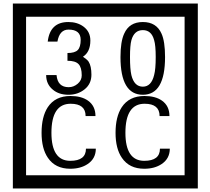

<svg xmlns="http://www.w3.org/2000/svg" viewBox="-20 -980 1195 1090"><path d="M1103 90H53V-960H1103ZM1028 15V-885H128V15ZM499 -556Q499 -504 460.5 -473Q422 -442 369 -442Q314 -442 280 -471Q242 -502 242 -554H301Q307 -485 370 -485Q398 -485 421 -504.5Q444 -524 444 -552Q444 -597 426 -616Q408 -635 363 -635V-679Q405 -679 421.5 -696Q438 -713 438 -754Q438 -812 369 -812Q318 -812 306 -744H251Q264 -855 368 -855Q419 -855 454 -829Q493 -800 493 -750Q493 -685 451 -658Q475 -642 483 -630Q499 -605 499 -556ZM917 -656Q917 -442 791 -442Q664 -442 664 -656Q664 -744 685 -789Q714 -855 791 -855Q868 -855 897 -789Q917 -745 917 -656ZM864 -656Q864 -723 855 -752Q840 -809 791 -809Q742 -809 726 -752Q718 -723 718 -656Q718 -587 726 -553Q742 -488 791 -488Q839 -488 855 -554Q864 -587 864 -656ZM524 -136Q524 -80 478 -49Q438 -22 379 -22Q294 -22 252 -84Q216 -136 216 -226Q216 -317 251 -371Q293 -435 380 -435Q442 -435 479 -409Q522 -379 522 -321H466Q466 -391 381 -391Q272 -391 272 -226Q272 -67 379 -67Q468 -67 468 -136ZM944 -136Q944 -80 898 -49Q858 -22 799 -22Q714 -22 672 -84Q636 -136 636 -226Q636 -317 671 -371Q713 -435 800 -435Q862 -435 899 -409Q942 -379 942 -321H886Q886 -391 801 -391Q692 -391 692 -226Q692 -67 799 -67Q888 -67 888 -136Z"/></svg>

Font: Unicode BMP Fallback SIL
Style: Regular
Weight: 400
Foundry: NRSI, SIL International
Version: Version 5.1 Based on Unicode 5.1